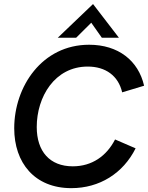

<svg xmlns="http://www.w3.org/2000/svg" viewBox="-20 -938 750 972"><path d="M341 14.5C483.5 14.5 603 -60 666.5 -187L562.5 -232C519.5 -148 445.5 -96 348.5 -96C232 -96 166 -171.5 166 -295C166 -447.5 257 -601 424 -601C514.5 -601 579 -554.5 598.5 -470.5L709.5 -504C680.5 -631 579 -711.5 431 -711.5C193 -711.5 52 -500 52 -288.5C52 -114 155 14.5 341 14.5ZM272.5 -747H365.5L442 -823L495.5 -747H582L451 -917.5Z"/></svg>

Font: HK Grotesk SemiBold
Style: Italic
Weight: 600
Italic angle: -16°
Designer: Alfredo Marco Pradil
Foundry: Hanken Design Co.
Version: Version 3.001;FEAKit 1.0